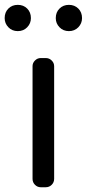

<svg xmlns="http://www.w3.org/2000/svg" viewBox="-44 -787 365 807"><path d="M127 0Q113.3 0 103 -10.3Q92.8 -20.5 92.8 -35.2V-508.8Q92.8 -522.5 103 -532.7Q113.3 -543 127 -543H148.4Q163.1 -543 173.3 -532.7Q183.6 -522.5 183.6 -508.8V-35.2Q183.6 -20.5 173.3 -10.3Q163.1 0 148.4 0ZM-24.4 -710.9Q-24.4 -735.4 -8.8 -751Q6.8 -766.6 30.8 -766.6Q54.7 -766.6 70.3 -751Q85.9 -735.4 85.9 -710.9Q85.9 -688.5 70.3 -672.4Q54.7 -656.2 30.8 -656.2Q6.8 -656.2 -8.8 -672.4Q-24.4 -688.5 -24.4 -710.9ZM190.4 -710.9Q190.4 -735.4 206.1 -751Q221.7 -766.6 245.6 -766.6Q269.5 -766.6 285.2 -751Q300.8 -735.4 300.8 -710.9Q300.8 -688.5 285.2 -672.4Q269.5 -656.2 245.6 -656.2Q221.7 -656.2 206.1 -672.4Q190.4 -688.5 190.4 -710.9Z"/></svg>

Font: Gen Jyuu GothicL Regular
Style: Regular
Weight: 400
Designer: [Source Han Sans]
Ryoko NISHIZUKA  (kana & ideographs); Paul D. Hunt (Latin, Greek & Cyrillic); Wenlong ZHANG  (bopomofo
Version: Version 1.002.20150607